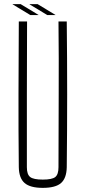

<svg xmlns="http://www.w3.org/2000/svg" viewBox="-20 -904 414 929"><path d="M187 5Q126 5 99 -18.5Q72 -42 71 -95Q69 -274 69.5 -447.5Q70 -621 71 -800H111Q110 -621 110 -447.5Q110 -274 110 -95Q110 -60 126 -47.5Q142 -35 187 -35Q232 -35 247.5 -47.5Q263 -60 263 -95Q263 -274 264 -447.5Q265 -621 263 -800H303Q305 -621 305 -447.5Q305 -274 303 -95Q302 -42 275.5 -18.5Q249 5 187 5ZM127 -831 41 -883V-884H80L166 -832V-831ZM123 -883V-884H162L248 -832V-831H209Z"/></svg>

Font: Big Shoulders Text Thin
Style: Regular
Weight: 100
Designer: Patric King
Foundry: XO Type Co
Version: Version 1.000; ttfautohint (v1.8.2)